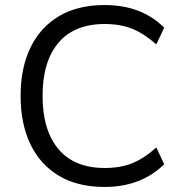

<svg xmlns="http://www.w3.org/2000/svg" viewBox="-20 -734 724 763"><path d="M394.9 8.9Q289.1 8.9 214.8 -35Q140.6 -79 101.2 -160.2Q61.9 -241.5 61.9 -353Q61.9 -464.5 101.2 -545.3Q140.6 -626 214.8 -670Q289.1 -713.9 394.9 -713.9Q470.5 -713.9 529.4 -691.1Q588.4 -668.2 632.5 -624L601.1 -557.6Q553 -600.3 505.8 -619.5Q458.6 -638.6 396.2 -638.6Q275.4 -638.6 212.3 -564.1Q149.2 -489.5 149.2 -353Q149.2 -216.5 212.3 -141.4Q275.4 -66.4 396.2 -66.4Q458.6 -66.4 505.8 -85.5Q553 -104.7 601.1 -147.9L632.5 -81.4Q588.4 -37.7 529.2 -14.4Q469.9 8.9 394.9 8.9Z"/></svg>

Font: Mulish ExtraLight
Style: Regular
Weight: 200
Designer: Vernon Adams
Foundry: Vernon Adams
Version: Version 3.603